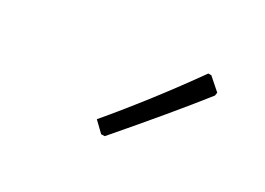

<svg xmlns="http://www.w3.org/2000/svg" viewBox="-42 -767 461 334"><g transform="rotate(20 188.0 -600.0)"><path d="M299 -682 305 -681 325 -656 323 -650Q265 -598 167 -518L160 -519L144 -541Q223 -607 299 -682Z"/></g></svg>

Font: Alegreya Sans SC Light
Style: Italic
Weight: 300
Italic angle: -7°
Designer: Juan Pablo del Peral
Foundry: Huerta Tipografica
Version: Version 2.007